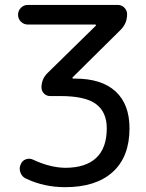

<svg xmlns="http://www.w3.org/2000/svg" viewBox="-20 -775 597 784"><path d="M416 -251Q416 -317.4 372.1 -350.1Q328.1 -382.8 226.6 -382.8H184.6Q169.9 -382.8 159.7 -393.1Q149.4 -403.3 149.4 -418Q149.4 -453.1 174.8 -477.5L371.1 -669.9Q372.1 -670.9 371.6 -672.9Q371.1 -674.8 369.1 -674.8H93.8Q77.1 -674.8 65.4 -686.5Q53.7 -698.2 53.7 -714.8Q53.7 -731.4 65.4 -743.2Q77.1 -754.9 93.8 -754.9H460.9Q476.6 -754.9 487.8 -743.7Q499 -732.4 499 -716.8Q499 -678.7 471.7 -652.3L276.4 -459Q275.4 -458 275.9 -456.1Q276.4 -454.1 279.3 -454.1H286.1Q394.5 -454.1 451.7 -401.9Q508.8 -349.6 508.8 -251Q508.8 -134.8 440.4 -72.8Q372.1 -10.7 246.1 -10.7Q159.2 -10.7 85.9 -45.9Q70.3 -52.7 63.5 -70.3Q60.5 -78.1 60.5 -86.9Q60.5 -95.7 64.5 -103.5Q70.3 -119.1 85.4 -124.5Q100.6 -129.9 115.2 -123Q183.6 -90.8 246.1 -89.8Q330.1 -89.8 373 -130.4Q416 -170.9 416 -251Z"/></svg>

Font: Gen Jyuu Gothic Regular
Style: Regular
Weight: 400
Designer: [Source Han Sans]
Ryoko NISHIZUKA  (kana & ideographs); Paul D. Hunt (Latin, Greek & Cyrillic); Wenlong ZHANG  (bopomofo
Version: Version 1.002.20150607